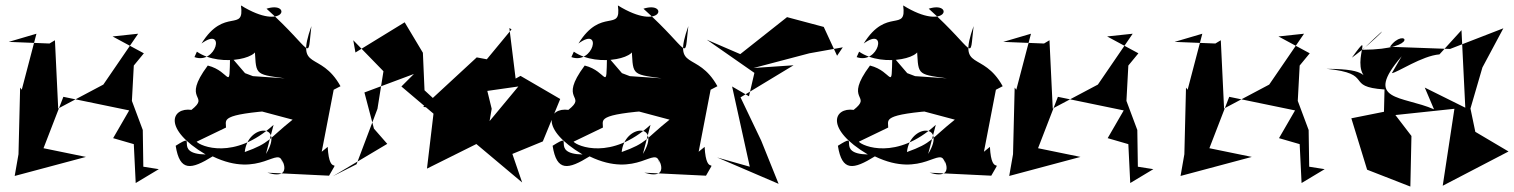

<svg xmlns="http://www.w3.org/2000/svg" viewBox="-20 -622 5567 706"><path d="M564 0 507 -9 505 -144 465 -251 472 -381 509 -426 394 -488 488 -498 360 -311 194 -223 182 -474 162 -462 12 -468 114 -498 60 -292 54 -300 48 -55 34 25 296 -45 140 -77 213 -266 455 -216 396 -114 472 -92 479 51Z M1163 -64 1207 -292 1232 -305C1158 -439 1065 -356 1125 -526C1109 -391 1137 -431 960 -590C1054 -620 1030 -501 866 -602C880 -500 805 -598 721 -462C811 -528 776 -383 695 -412L704 -432C794 -370 960 -413 916 -457C923 -346 910 -350 1027 -334L910 -342L881 -353L826 -417C823 -279 829 -360 744 -381C644 -247 756 -275 684 -218C611 -228 576 -149 736 -54C610 -56 715 -142 626 -86C641 10 683 2 762 -47C938 38 1006 -92 1019 -22C1002 -65 1072 46 963 13L1190 24C1235 -55 1191 37 1185 -82ZM811 -153C812 -182 783 -201 1004 -217L921 -218L1056 -182C967 -111 973 -96 880 -63C890 -166 1029 -172 958 -56L986 -163C841 -31 716 -85 703 -101Z M1619 -218 1541 -290 1535 -428 1468 -540 1287 -429 1279 -474 1390 -360 1368 -222 1291 -18 1204 26 1404 -93 1355 -149 1320 -282 1502 -350 1456 -304 1574 -204 1550 -2 1769 -111 1788 -222 1763 -324 1739 -283 1886 -304 1719 -103 1900 49 1864 -56 1976 -102 2040 -258 1894 -343 1876 -333 1853 -519 1861 -514 1770 -404 1733 -411 1536 -229Z M2549 -64 2593 -292 2618 -305C2544 -439 2451 -356 2511 -526C2495 -391 2523 -431 2346 -590C2440 -620 2416 -501 2252 -602C2266 -500 2191 -598 2107 -462C2197 -528 2162 -383 2081 -412L2090 -432C2180 -370 2346 -413 2302 -457C2309 -346 2296 -350 2413 -334L2296 -342L2267 -353L2212 -417C2209 -279 2215 -360 2130 -381C2030 -247 2142 -275 2070 -218C1997 -228 1962 -149 2122 -54C1996 -56 2101 -142 2012 -86C2027 10 2069 2 2148 -47C2324 38 2392 -92 2405 -22C2388 -65 2458 46 2349 13L2576 24C2621 -55 2577 37 2571 -82ZM2197 -153C2198 -182 2169 -201 2390 -217L2307 -218L2442 -182C2353 -111 2359 -96 2266 -63C2276 -166 2415 -172 2344 -56L2372 -163C2227 -31 2102 -85 2089 -101Z M3058 -417 3009 -523 2874 -559 2702 -423 2579 -476 2754 -354 2734 -268 2672 -304 2737 -9 2617 -43 2843 54 2779 -105 2703 -264 2898 -382 2751 -372 2956 -426 3079 -448Z M3598 -64 3642 -292 3667 -305C3593 -439 3500 -356 3560 -526C3544 -391 3572 -431 3395 -590C3489 -620 3465 -501 3301 -602C3315 -500 3240 -598 3156 -462C3246 -528 3211 -383 3130 -412L3139 -432C3229 -370 3395 -413 3351 -457C3358 -346 3345 -350 3462 -334L3345 -342L3316 -353L3261 -417C3258 -279 3264 -360 3179 -381C3079 -247 3191 -275 3119 -218C3046 -228 3011 -149 3171 -54C3045 -56 3150 -142 3061 -86C3076 10 3118 2 3197 -47C3373 38 3441 -92 3454 -22C3437 -65 3507 46 3398 13L3625 24C3670 -55 3626 37 3620 -82ZM3246 -153C3247 -182 3218 -201 3439 -217L3356 -218L3491 -182C3402 -111 3408 -96 3315 -63C3325 -166 3464 -172 3393 -56L3421 -163C3276 -31 3151 -85 3138 -101Z M4221 0 4164 -9 4162 -144 4122 -251 4129 -381 4166 -426 4051 -488 4145 -498 4017 -311 3851 -223 3839 -474 3819 -462 3669 -468 3771 -498 3717 -292 3711 -300 3705 -55 3691 25 3953 -45 3797 -77 3870 -266 4112 -216 4053 -114 4129 -92 4136 51Z M4851 0 4794 -9 4792 -144 4752 -251 4759 -381 4796 -426 4681 -488 4775 -498 4647 -311 4481 -223 4469 -474 4449 -462 4299 -468 4401 -498 4347 -292 4341 -300 4335 -55 4321 25 4583 -45 4427 -77 4500 -266 4742 -216 4683 -114 4759 -92 4766 51Z M5069 -211 4949 -187 5007 2 5166 64 5170 -122 5111 -199 5328 -222 5285 61 5527 -65 5385 -149 5407 -127 5387 -223 5431 -374 5508 -518 5312 -442 5091 -450C5145 -526 5212 -440 4990 -439C5129 -574 5039 -473 4951 -410C5049 -545 4915 -339 5038 -321C4975 -336 5026 -368 4858 -369C5037 -351 4921 -303 5071 -293ZM5098 -353C5118 -355 5209 -417 5273 -422L5354 -511L5368 -226L5219 -300L5253 -220C5137 -271 4990 -248 5134 -415Z"/></svg>

Font: Asimov Silicon
Style: Regular
Weight: 400
Designer: Google
Version: Version 2.000980; 2014